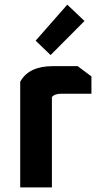

<svg xmlns="http://www.w3.org/2000/svg" viewBox="-20 -816 444 836"><path d="M68 0V-460Q105.1 -528 210.1 -528H318.1L378.1 -483.3V-407.9H247Q216.8 -407.9 206 -393.1V0ZM135.2 -638.9 273 -795.7 347.9 -724.6 200.3 -576.3Z"/></svg>

Font: Oxanium ExtraLight
Style: Regular
Weight: 200
Designer: Severin Meyer
Version: Version 2.000